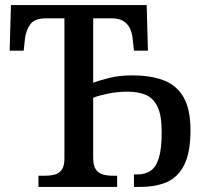

<svg xmlns="http://www.w3.org/2000/svg" viewBox="-20 -734 816 754"><path d="M131 0V-44H157Q178 -44 195 -48.5Q212 -53 222.5 -67.5Q233 -82 233 -111V-662H161Q116 -662 99 -638.5Q82 -615 78 -582L73 -535H18L23 -714H556L561 -535H506L501 -582Q499 -604 490.5 -622Q482 -640 465 -651Q448 -662 418 -662H346V-409Q369 -418 409.5 -428Q450 -438 498 -438Q572 -438 623 -418.5Q674 -399 701 -352Q728 -305 728 -222Q728 -136 704 -87.5Q680 -39 636.5 -19.5Q593 0 530 0H506V-49H520Q550 -49 571.5 -63.5Q593 -78 604 -114Q615 -150 615 -216Q615 -282 598 -316Q581 -350 551 -362Q521 -374 482 -374Q440 -374 402.5 -366Q365 -358 346 -350V-115Q346 -84 356 -69Q366 -54 383.5 -49Q401 -44 422 -44H440V0Z"/></svg>

Font: ET Text
Style: Regular
Weight: 470
Designer: Monotype Design Team
Foundry: Monotype Imaging Inc.
Version: Version 2.009